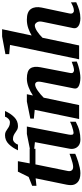

<svg xmlns="http://www.w3.org/2000/svg" viewBox="504 -1281 789 1837"><g transform="rotate(-90 898.5 -362.5)"><path d="M393.1 -418H244.1L181.2 -108.9Q176.3 -85.9 186.5 -71.5Q196.8 -57.1 220.2 -57.1Q235.8 -57.1 259 -63.2Q282.2 -69.3 305.7 -77.4Q329.1 -85.4 345.2 -91.8V-37.1Q336.9 -33.2 316.2 -25.1Q295.4 -17.1 268.1 -8.5Q240.7 0 212.2 6.1Q183.6 12.2 160.2 12.2Q102.5 12.2 74.2 -13.4Q45.9 -39.1 45.9 -78.1Q45.9 -87.9 46.9 -97.7Q47.9 -107.4 49.8 -118.2L110.8 -416L39.1 -408.2V-449.2L124 -482.9L174.8 -585.9H274.9L253.9 -473.1H393.1Z M652.3 -32.2Q607.4 -8.3 567.1 2Q526.9 12.2 483.4 12.2Q446.8 12.2 425.5 -3.4Q404.3 -19 396.7 -42.7Q389.2 -66.4 394 -90.8L457 -422.9L371.1 -432.1V-466.8L536.1 -500H606.4L529.3 -99.1Q525.9 -81.1 528.1 -67.1Q530.3 -53.2 548.3 -53.2Q553.7 -53.2 571.5 -57.4Q589.4 -61.5 611.6 -69.3Q633.8 -77.1 652.3 -86.9ZM378.9 -585Q402.3 -636.7 438 -672.9Q473.6 -709 523.9 -709Q543.9 -709 557.6 -701.9Q571.3 -694.8 583.5 -685.5Q595.7 -676.3 610.6 -669.2Q625.5 -662.1 647.9 -662.1Q663.6 -662.1 679.2 -675.8Q694.8 -689.5 700.7 -709H754.9Q732.4 -657.2 696.5 -621.1Q660.6 -585 609.9 -585Q590.3 -585 576.7 -592.3Q563 -599.6 550.8 -608.9Q538.6 -618.2 523.4 -625.5Q508.3 -632.8 485.8 -632.8Q470.2 -632.8 455.1 -618.9Q439.9 -605 433.1 -585Z M1228.5 -22.9Q1210.9 -14.6 1182.9 -6.3Q1154.8 2 1125 7.1Q1095.2 12.2 1072.3 12.2Q1050.3 12.2 1024.7 7.3Q999 2.4 982.4 -11Q965.8 -24.4 971.2 -50.8L1032.2 -356Q1039.6 -392.6 1031.7 -406.7Q1023.9 -420.9 1008.3 -420.9Q985.4 -420.9 949.7 -396Q914.1 -371.1 882.3 -338.9L811.5 0H678.2L766.1 -424.8L682.1 -433.1V-466.8L846.2 -500H915.5L903.3 -441.9Q939.9 -466.8 982.7 -483.4Q1025.4 -500 1064.5 -500Q1139.2 -500 1162.6 -466.6Q1186 -433.1 1173.3 -369.1L1119.1 -87.9Q1114.3 -63.5 1125 -56.2Q1135.7 -48.8 1143.1 -48.8Q1158.7 -48.8 1181.2 -55.2Q1203.6 -61.5 1226.1 -70.8Z M1795.4 -27.8Q1758.3 -9.8 1719.7 1.2Q1681.2 12.2 1641.6 12.2Q1618.2 12.2 1594.5 5.6Q1570.8 -1 1556.9 -16.6Q1543 -32.2 1548.3 -58.1L1608.4 -349.1Q1616.2 -385.3 1602.8 -404.5Q1589.4 -423.8 1574.2 -423.8Q1551.8 -423.8 1519 -402.8Q1486.3 -381.8 1455.6 -350.1L1382.3 0H1249.5L1387.2 -661.1L1299.3 -668.9V-705.1L1468.3 -736.8H1537.6L1477.5 -454.1Q1507.8 -472.7 1546.4 -486.3Q1585 -500 1629.4 -500Q1704.6 -500 1731 -460.9Q1757.3 -421.9 1744.6 -358.9L1688.5 -94.2Q1683.6 -69.3 1693.4 -59.6Q1703.1 -49.8 1711.4 -49.8Q1732.9 -49.8 1752.4 -57.6Q1772 -65.4 1794.4 -78.1Z"/></g></svg>

Font: Charis
Style: Bold Italic
Weight: 700
Italic angle: -11°
Designer: Walt Agee, Miriam Martin, Annie Olsen, Victor Gaultney, Lorna Priest, Alan Ward, Bob Hallissy, Martin Hosken, Sharon Cor
Foundry: SIL Global
Version: Version 7.000